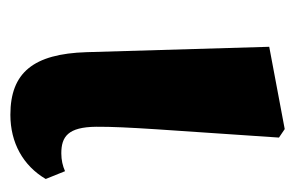

<svg xmlns="http://www.w3.org/2000/svg" viewBox="-116 -418 550 357"><g transform="rotate(90 158.5 -240.0)"><path d="M193.9 15.2C246.2 15.2 288.6 -8.6 313.3 -50.5L298.8 -86.4C289.1 -82.1 278.2 -79.5 265.6 -79.5C234.6 -79.5 216.7 -91.9 216.2 -144.4C215.9 -201.8 222.5 -275.1 236.3 -484.2L220.5 -494.9L67.5 -466.1L77.5 -126.4C80.6 -27.6 115.6 15.2 193.9 15.2Z"/></g></svg>

Font: Source Serif Variable
Style: Regular
Weight: 389
Designer: Frank Grießhammer
Foundry: Adobe Systems Incorporated
Version: Version 3.001;hotconv 1.0.111;makeotfexe 2.5.65597